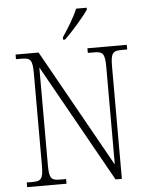

<svg xmlns="http://www.w3.org/2000/svg" viewBox="-61 -980 798 1030"><g transform="rotate(-5 338.0 -465.5)"><path d="M304 -784V-771H315C357 -811 422 -886 445 -921V-931H388C370 -886 334 -829 304 -784ZM43 0H255V-25H224C175 -25 164 -35 164 -109V-634L519 0H553V-605C553 -679 565 -689 613 -689H642V-714H430V-689H462C510 -689 522 -679 522 -606V-80L167 -714H43V-689H72C120 -689 132 -679 132 -606V-109C132 -35 120 -25 72 -25H43Z"/></g></svg>

Font: Noto Serif Thai SemiCondensed ExtraLight
Style: Regular
Weight: 200
Width: 4
Designer: Monotype Design Team
Foundry: Monotype Imaging Inc.
Version: Version 2.002